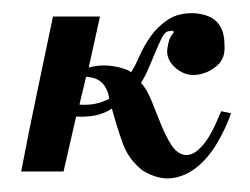

<svg xmlns="http://www.w3.org/2000/svg" viewBox="-20 -259 377 290"><path d="M131 -234 114 -157Q132 -162 151 -159Q170 -156 178 -150Q184 -159 190.5 -174Q197 -189 207.5 -204Q218 -219 234 -229.5Q250 -240 274 -239Q298 -237 308.5 -225Q319 -213 319 -192Q321 -171 307.5 -159.5Q294 -148 277 -146Q259 -144 244.5 -157Q230 -170 233 -187Q235 -201 240.5 -207.5Q246 -214 235 -212Q229 -211 224.5 -202Q220 -193 215 -181Q210 -169 204.5 -156Q199 -143 193 -134Q202 -124 209 -106.5Q216 -89 223 -71.5Q230 -54 238.5 -40.5Q247 -27 259 -25Q269 -24 278 -31.5Q287 -39 294 -50Q301 -61 306 -72.5Q311 -84 314 -91L329 -88Q321 -65 308 -43Q295 -21 278 -7Q261 7 240.5 10Q220 13 196 -1Q174 -18 165 -43.5Q156 -69 149 -95Q137 -87 123 -84.5Q109 -82 95 -83L76 0H12Q24 -63 35.5 -117Q47 -171 60 -234ZM100 -101Q125 -99 145 -110Q143 -124 135 -133Q127 -142 110 -143Z"/></svg>

Font: Lucien Schoenschriftv CAT
Style: Regular
Weight: 400
Designer: Lucian Bernhard 1928
Foundry: CAT-Fonts Peter Wiegel
Version: Version 1.000